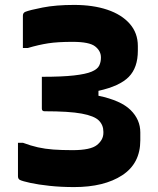

<svg xmlns="http://www.w3.org/2000/svg" viewBox="-20 -740 640 780"><path d="M281 -720Q358 -720 416 -700.5Q474 -681 507 -643.5Q540 -606 540 -553V-534Q540 -465 503 -427.5Q466 -390 380 -371V-351Q471 -332 510.5 -293Q550 -254 550 -202V-170Q550 -76 476.5 -28Q403 20 281 20Q228 20 181.5 15Q135 10 103 3Q71 -4 61 -9Q53 -13 53 -24V-160H73Q105 -148 134 -141.5Q163 -135 196.5 -132.5Q230 -130 275 -130Q348 -130 374 -151Q400 -172 400 -200V-205Q400 -232 381.5 -250.5Q363 -269 312 -278.5Q261 -288 161 -288Q150 -288 150 -299V-428Q232 -428 280.5 -433.5Q329 -439 352.5 -449Q376 -459 383 -473.5Q390 -488 390 -505V-507Q390 -533 366.5 -551.5Q343 -570 275 -570Q214 -570 175.5 -564Q137 -558 93 -545H73V-676Q73 -688 83 -692Q100 -699 153.5 -709.5Q207 -720 281 -720Z"/></svg>

Font: Recursive Sn Lnr St XBd
Style: Regular
Weight: 800
Version: Version 1.079;hotconv 1.0.112;makeotfexe 2.5.65598; ttfautoh